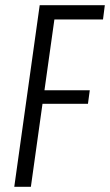

<svg xmlns="http://www.w3.org/2000/svg" viewBox="-20 -720 424 740"><path d="M176 -645 194 -676 147 -341 137 -372H326L319 -320H130L148 -350L99 0H35L133 -700H384L377 -645Z"/></svg>

Font: Pathway Extreme Condensed ExtraLight
Style: Italic
Weight: 250
Width: 3
Italic angle: -8°
Version: Version 1.001;gftools[0.9.26]